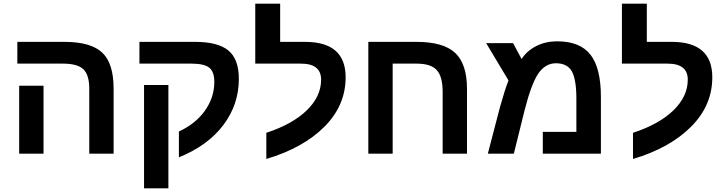

<svg xmlns="http://www.w3.org/2000/svg" viewBox="-20 -833 3910 1041"><path d="M216 -368V0H84V-368ZM596 -351V0H464V-352Q464 -427 432 -457.5Q400 -488 322 -488H74V-606H330Q473 -606 535 -547Q596 -489 596 -351Z M761 -372H893V188H761ZM736 -488V-606H1038Q1162 -606 1218.5 -559Q1275 -512 1275 -405Q1275 -266 1190.5 -154.5Q1106 -43 950 20V-120Q1041 -162 1091.5 -233.5Q1142 -305 1142 -389Q1142 -444 1114.5 -466Q1087 -488 1019 -488Z M1424 29V-113Q1565 -159 1643 -234.5Q1721 -310 1721 -401Q1721 -488 1612 -488H1364V-813H1499V-606H1634Q1854 -606 1854 -414Q1854 -262 1740 -147Q1625 -31 1424 29Z M2380 0V-335Q2380 -418 2348 -453Q2316 -488 2239 -488H2109V0H1977V-606H2239Q2384 -606 2448 -546Q2512 -486 2512 -351V0Z M3000 -609Q3125 -609 3181.5 -536.5Q3238 -464 3238 -308V0H2923V-118H3105V-298Q3105 -402 3080.5 -446Q3056 -490 2994 -490Q2936 -490 2897 -432Q2860 -375 2825 -238L2766 0H2625L2691 -253Q2718 -349 2737 -397L2616 -599H2762L2808 -513Q2837 -558 2888 -583.5Q2939 -609 3000 -609Z M3412 29V-113Q3553 -159 3631 -234.5Q3709 -310 3709 -401Q3709 -488 3600 -488H3352V-813H3487V-606H3622Q3842 -606 3842 -414Q3842 -262 3728 -147Q3613 -31 3412 29Z"/></svg>

Font: Libra Sans
Style: Bold
Weight: 700
Foundry: Context Ltd
Version: Version 1.000